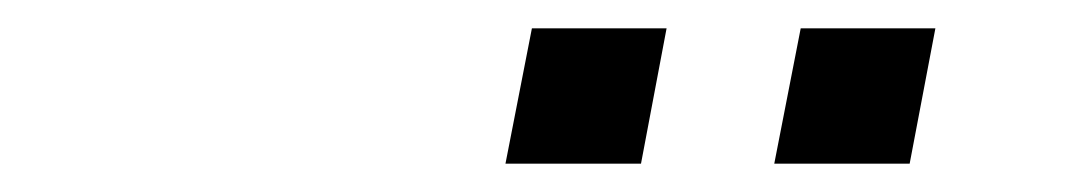

<svg xmlns="http://www.w3.org/2000/svg" viewBox="-20 -745 750 135"><path d="M619.6 -629.9H524.4L543 -725.1H637.7ZM430.7 -629.9H335.4L354 -725.1H448.7Z"/></svg>

Font: Aurulent Sans
Style: Italic
Weight: 400
Italic angle: -11°
Version: Version 2007.05.04